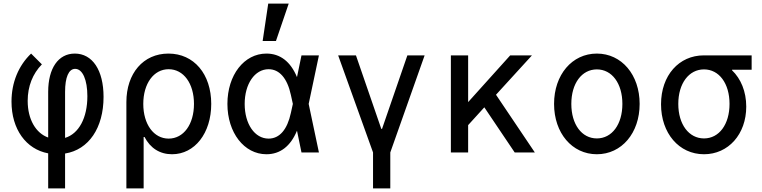

<svg xmlns="http://www.w3.org/2000/svg" viewBox="-20 -848 4240 1068"><path d="M248 -337V-83C180 -107 134 -183 134 -287C134 -368 162 -438 213 -490L153 -550C83 -483 44 -389 44 -283C44 -129 125 -18 248 5V200H342V6C473 -15 556 -136 556 -309C556 -458 494 -550 396 -550C304 -550 248 -468 248 -337ZM342 -81V-337C342 -418 362 -465 398 -465C440 -465 466 -403 466 -313C466 -191 418 -104 342 -81Z M937 10C1063 10 1155 -107 1155 -270C1155 -436 1059 -550 917 -550C777 -550 683 -440 683 -280V200H779V-86H784C816 -24 869 10 937 10ZM777 -270C777 -383 835 -463 918 -463C1001 -463 1059 -384 1059 -270C1059 -156 1001 -77 918 -77C835 -77 777 -157 777 -270Z M1462 -550C1338 -550 1245 -431 1245 -270C1245 -110 1338 10 1462 10C1538 10 1596 -34 1632 -121L1657 0H1754L1697 -270L1754 -540H1657L1632 -419C1596 -506 1538 -550 1462 -550ZM1598 -220C1578 -127 1535 -77 1474 -77C1397 -77 1341 -158 1341 -270C1341 -381 1397 -463 1474 -463C1534 -463 1578 -413 1598 -320L1609 -270ZM1586 -828H1472L1441 -620H1515Z M2055 200H2151V0L2342 -540H2246L2105 -131H2101L1960 -540H1861L2055 0Z M2488 0H2584V-152L2674 -251L2843 0H2955L2739 -321L2939 -540H2818L2584 -280V-540H2488Z M3300 10C3438 10 3538 -108 3538 -270C3538 -432 3438 -550 3300 -550C3162 -550 3062 -432 3062 -270C3062 -108 3162 10 3300 10ZM3300 -78C3216 -78 3158 -156 3158 -270C3158 -384 3216 -462 3300 -462C3384 -462 3442 -384 3442 -270C3442 -156 3384 -78 3300 -78Z M3896 -78C3812 -78 3753 -156 3753 -270C3753 -384 3812 -462 3896 -462C3980 -462 4038 -384 4038 -270C4038 -156 3980 -78 3896 -78ZM3896 10C4031 10 4131 -101 4131 -255C4131 -339 4101 -410 4052 -457V-460H4161V-540H3895C3757 -540 3657 -429 3657 -268C3657 -107 3757 10 3896 10Z"/></svg>

Font: CommitMono
Style: 500Regular
Weight: 500
Monospace: yes
Designer: Eigil Nikolajsen
Foundry: Eigil Nikolajsen
Version: Version 1.143